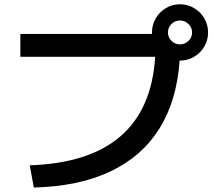

<svg xmlns="http://www.w3.org/2000/svg" viewBox="-20 -838 978 879"><path d="M690.4 -578.1H73.2V-682.6H675.8V-689.5Q675.8 -724.6 693.1 -754.2Q710.4 -783.7 739.7 -801Q769 -818.4 803.7 -818.4Q838.9 -818.4 868.4 -801Q897.9 -783.7 915.3 -754.2Q932.6 -724.6 932.6 -689.5Q932.6 -654.3 915.3 -624.8Q897.9 -595.2 868.4 -577.9Q838.9 -560.5 803.7 -560.5H802.2Q789.6 -376.5 709.2 -248.5Q628.9 -120.6 484.1 -52.5Q339.4 15.6 134.8 20.5L116.2 -81.1Q661.1 -99.6 690.4 -578.1ZM859.4 -689.5Q859.4 -711.9 843 -728Q826.7 -744.1 803.7 -744.1Q781.2 -744.1 765.1 -728.3Q749 -712.4 749 -689.5Q749 -667 765.1 -650.9Q781.2 -634.8 803.7 -634.8Q826.7 -634.8 843 -650.9Q859.4 -667 859.4 -689.5Z"/></svg>

Font: Pretendard SemiBold
Style: Regular
Weight: 600
Designer: Base glyphs from Inter by Rasmus Andersson; Hangeul glyphs from Noto Sans CJK(Source Han Sans) by Jang Soo-young and Kan
Foundry: Kil Hyung-jin
Version: Version 1.309